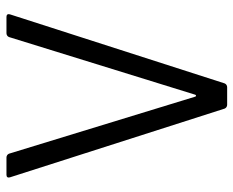

<svg xmlns="http://www.w3.org/2000/svg" viewBox="-86 -654 740 609"><g transform="rotate(-90 284.5 -350.0)"><path d="M471 -692 288 -101C287 -98 283 -98 282 -101L101 -692C99 -697 94 -700 89 -700H34C27 -700 24 -696 26 -689L244 -8C246 -3 251 0 256 0H312C317 0 322 -3 324 -8L543 -689C545 -696 542 -700 535 -700H483C478 -700 473 -697 471 -692Z"/></g></svg>

Font: Elastic
Style: elastic
Weight: 400
Designer: Jeremy Tribby
Foundry: Tribby Type
Version: Version 1.422;hotconv 1.0.109;makeotfexe 2.5.65596